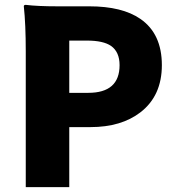

<svg xmlns="http://www.w3.org/2000/svg" viewBox="-20 -770 727 790"><path d="M86 0V-372V-558Q86 -670 78 -744Q78 -750 86 -750Q134 -744 216 -744H347Q483 -744 558 -692Q646 -631 646 -502Q646 -376 558 -308Q479 -247 352 -247H265V0ZM265 -388H343Q472 -388 472 -502Q472 -556 437 -581Q405 -603 338 -603H265V-495Z"/></svg>

Font: GenSekiGothic TW H
Style: Regular
Weight: 900
Version: Version 1.501;PS 1;hotconv 16.6.51;makeotf.lib2.5.65220